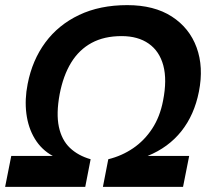

<svg xmlns="http://www.w3.org/2000/svg" viewBox="-44 -730 810 750"><path d="M-24 0 0 -121H162Q118 -145 92 -188Q66 -231 59 -286.5Q52 -342 64 -402Q82 -495 133 -564Q184 -633 265 -671.5Q346 -710 453 -710Q558 -710 627 -665.5Q696 -621 724 -544.5Q752 -468 733 -372Q715 -281 664.5 -217.5Q614 -154 533 -121H695L671 0H358L379 -108Q432 -121 476 -151Q520 -181 550.5 -227.5Q581 -274 593 -337Q609 -418 594 -474Q579 -530 537 -559.5Q495 -589 431 -589Q363 -589 314 -562.5Q265 -536 234 -485.5Q203 -435 189 -362Q175 -286 186 -234.5Q197 -183 229 -152.5Q261 -122 310 -108L289 0Z"/></svg>

Font: REM Medium
Style: Italic
Weight: 500
Italic angle: -11°
Designer: Octavio Pardo
Foundry: Ashler Design
Version: Version 1.005;gftools[0.9.28]